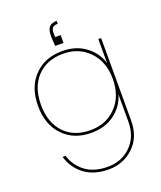

<svg xmlns="http://www.w3.org/2000/svg" viewBox="-177 -850 1025 1224"><g transform="rotate(-20 335.5 -238.0)"><path d="M350 -593H294Q290 -632 290 -662Q290 -706 307 -723Q324 -740 357 -740V-720Q332 -720 322 -709Q312 -698 312 -675V-646H350ZM323 -547Q416 -547 480.5 -499Q545 -451 567 -377V-540H586V20Q586 132 516 198Q446 264 347 264Q249 264 184.5 216.5Q120 169 96 88H116Q139 161 197.5 203.5Q256 246 347 246Q441 246 504 184Q567 122 567 20V-164Q545 -89 480.5 -41Q416 7 323 7Q205 7 132.5 -68Q60 -143 60 -270Q60 -397 132.5 -472Q205 -547 323 -547ZM323 -529Q211 -529 145.5 -459.5Q80 -390 80 -270Q80 -150 145.5 -80.5Q211 -11 323 -11Q430 -11 498.5 -82.5Q567 -154 567 -270Q567 -386 498.5 -457.5Q430 -529 323 -529Z"/></g></svg>

Font: Poppins Thin
Style: Regular
Weight: 250
Designer: Ninad Kale (Devanagari), Jonny Pinhorn (Latin)
Foundry: Indian Type Foundry
Version: Version 3.200;PS 1.000;hotconv 16.6.54;makeotf.lib2.5.65590